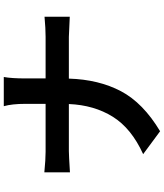

<svg xmlns="http://www.w3.org/2000/svg" viewBox="56 -888 887 1040"><g transform="rotate(-90 500.0 -367.5)"><path d="M595.7 -564.5H821.3Q865.2 -564.5 929.7 -570.3V-433.6Q822.3 -438.5 820.3 -438.5H594.7Q589.8 -276.4 526.4 -156.2Q462.9 -36.1 309.6 55.7L185.5 -36.1Q325.2 -99.6 388.2 -200.7Q451.2 -301.8 457 -438.5H202.1Q180.7 -438.5 86.9 -432.6V-571.3Q157.2 -564.5 198.2 -564.5H458V-673.8Q458 -746.1 445.3 -791H603.5Q595.7 -749 595.7 -672.9Z"/></g></svg>

Font: Nasu
Style: Bold
Weight: 700
Designer: Ryoko NISHIZUKA (kana &amp; ideographs); Paul D. Hunt (Latin, Greek &amp; Cyrillic); Wenlong ZHANG (bopomofo); Sandoll C
Version: Version 2014.1215